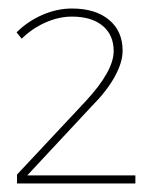

<svg xmlns="http://www.w3.org/2000/svg" viewBox="-20 -791 363 451"><path d="M247 -671Q247 -709 221 -730.5Q195 -752 149 -752Q118 -752 86.5 -738Q55 -724 31 -700L19 -715Q45 -741 79.5 -756Q114 -771 149 -771Q204 -771 236 -744.5Q268 -718 268 -672Q268 -644 249 -610Q230 -576 195 -541L44 -379H298V-360H20V-381L181 -553Q247 -624 247 -671Z"/></svg>

Font: TypoPRO Montserrat
Style: Regular
Weight: 250
Designer: Julieta Ulanovsky
Foundry: Julieta Ulanovsky
Version: Version 6.001